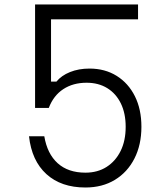

<svg xmlns="http://www.w3.org/2000/svg" viewBox="-20 -820 740 854"><path d="M136 -800H594V-734H174L207 -765V-457H231Q253 -484 291.5 -499.5Q330 -515 378 -515Q447 -515 499 -482.5Q551 -450 580 -392Q609 -334 609 -256Q609 -176 578 -115Q547 -54 491 -20Q435 14 360 14Q252 14 186.5 -45.5Q121 -105 109 -214H177Q190 -136 236.5 -94Q283 -52 360 -52Q414 -52 454 -77.5Q494 -103 516.5 -148.5Q539 -194 539 -256Q539 -316 517.5 -360Q496 -404 457 -428Q418 -452 365 -452Q305 -452 261.5 -423.5Q218 -395 197 -340H136Z"/></svg>

Font: Martian Mono SemiExpanded ExtraLight
Style: Regular
Weight: 250
Monospace: yes
Version: Version 0.930